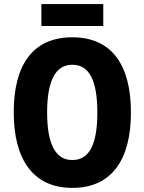

<svg xmlns="http://www.w3.org/2000/svg" viewBox="-20 -907 705 937"><path d="M484 -887H182V-780H484ZM619 -358C619 -588 527 -725 333 -725C142 -725 47 -593 47 -359C47 -130 141 10 333 10C526 10 619 -129 619 -358ZM210 -358C210 -510 249 -591 333 -591C417 -591 455 -512 455 -358C455 -204 417 -126 333 -126C249 -126 210 -207 210 -358Z"/></svg>

Font: Noto Sans Gurmukhi UI Condensed ExtraBold
Style: Regular
Weight: 800
Width: 3
Designer: Jelle Bosma - Monotype Design Team
Foundry: Monotype Imaging Inc.
Version: Version 2.004